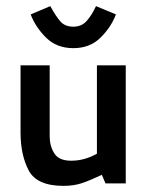

<svg xmlns="http://www.w3.org/2000/svg" viewBox="-20 -597 479 626"><path d="M47 0ZM390 1V-384H296V-96Q256 -73 212 -73Q172 -73 157 -97Q142 -121 142 -152V-384H47V-165Q47 -92 73.5 -41.5Q100 9 187 9Q221 9 247.5 0Q274 -9 312 -27L324 1ZM358 -550 293 -577Q279 -547 262.5 -528.5Q246 -510 219 -510Q192 -510 177 -527Q162 -544 144 -577L80 -550Q96 -508 130.5 -474Q165 -440 219 -440Q273 -440 307.5 -474Q342 -508 358 -550Z"/></svg>

Font: Cambay Devanagari
Style: Regular
Weight: 700
Designer: Pooja Saxena
Foundry: Pooja Saxena
Version: Version 1.095;PS 001.095;hotconv 1.0.70;makeotf.lib2.5.58329